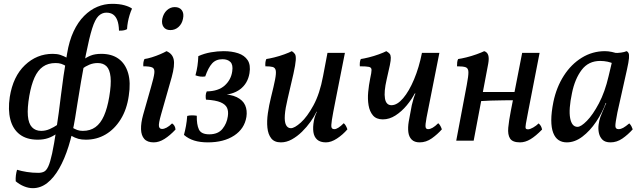

<svg xmlns="http://www.w3.org/2000/svg" viewBox="-20 -734 3355 1002"><path d="M151 248Q129 248 105.5 238.5Q82 229 62 212Q61 196 63 180.5Q65 165 69 152Q92 159 120.5 163.5Q149 168 180 168Q197 168 209.5 162Q222 156 232 134.5Q242 113 252 67Q262 21 274 -59Q287 -142 298 -236Q309 -330 330 -454Q341 -521 364 -570Q387 -619 419 -651Q451 -683 488 -698.5Q525 -714 565 -714Q603 -714 629.5 -706.5Q656 -699 669 -689Q662 -674 656.5 -656Q651 -638 647.5 -619.5Q644 -601 643 -582Q638 -579 631 -577Q624 -575 616.5 -574.5Q609 -574 601 -574Q600 -608 592 -628.5Q584 -649 570 -658.5Q556 -668 535 -668Q512 -668 494 -650.5Q476 -633 461 -585.5Q446 -538 428 -448Q414 -373 403 -309Q392 -245 384.5 -196.5Q377 -148 372 -118Q359 -38 338 29Q317 96 289 145Q261 194 226.5 221Q192 248 151 248ZM177 -5Q119 -5 83 -32.5Q47 -60 34 -110.5Q21 -161 31 -228Q48 -335 110 -394Q172 -453 255 -453Q278 -453 295 -447.5Q312 -442 334 -430L330 -386Q312 -397 299.5 -401Q287 -405 270 -405Q231 -405 204 -386Q177 -367 160 -329Q143 -291 133 -234Q122 -170 125.5 -129.5Q129 -89 147 -70Q165 -51 195 -51Q218 -51 239.5 -60.5Q261 -70 280 -83L275 -36Q254 -21 230.5 -13Q207 -5 177 -5ZM428 -5Q406 -5 389 -9.5Q372 -14 349 -27L354 -70Q371 -60 383.5 -55.5Q396 -51 412 -51Q451 -51 478 -70.5Q505 -90 522.5 -129.5Q540 -169 550 -228Q561 -293 557 -332Q553 -371 536 -388Q519 -405 490 -405Q467 -405 446.5 -396.5Q426 -388 409 -375L415 -422Q431 -435 453.5 -444Q476 -453 509 -453Q563 -453 598.5 -427.5Q634 -402 648.5 -353Q663 -304 652 -234Q642 -163 610 -111.5Q578 -60 531.5 -32.5Q485 -5 428 -5Z M782 9Q749 9 733 -9Q717 -27 716 -59.5Q715 -92 727 -135L768 -279Q783 -330 785.5 -353Q788 -376 774.5 -382Q761 -388 728 -388Q727 -399 728.5 -408.5Q730 -418 734 -426Q750 -428 772.5 -435Q795 -442 816 -451Q837 -460 849 -467Q880 -454 886.5 -423.5Q893 -393 876 -331L821 -138Q807 -89 809.5 -75Q812 -61 826 -61Q836 -61 849.5 -68Q863 -75 878 -90Q886 -85 890.5 -77Q895 -69 896 -58Q867 -27 838.5 -9Q810 9 782 9ZM869 -577Q845 -577 833.5 -593.5Q822 -610 827 -636Q833 -664 851 -680.5Q869 -697 892 -697Q917 -697 929 -680.5Q941 -664 935 -636Q930 -610 912 -593.5Q894 -577 869 -577Z M1065 9Q1024 9 993.5 -0.5Q963 -10 940 -30Q946 -52 950.5 -76.5Q955 -101 957 -129Q968 -132 981.5 -132Q995 -132 1007 -130Q1006 -84 1018 -58.5Q1030 -33 1072 -33Q1118 -33 1141 -61.5Q1164 -90 1169 -127Q1173 -153 1165 -171Q1157 -189 1131.5 -200Q1106 -211 1055 -214Q1053 -224 1053.5 -235.5Q1054 -247 1059 -257Q1120 -258 1153 -288Q1186 -318 1192 -362Q1197 -396 1182.5 -410.5Q1168 -425 1141 -425Q1107 -425 1087 -403Q1067 -381 1051 -335Q1038 -333 1025.5 -334.5Q1013 -336 1000 -341Q1007 -366 1010.5 -390.5Q1014 -415 1015 -441Q1046 -455 1080.5 -461Q1115 -467 1147 -467Q1190 -467 1223 -456Q1256 -445 1272.5 -420Q1289 -395 1282 -352Q1273 -298 1233 -268Q1193 -238 1127 -238L1124 -243Q1183 -243 1215.5 -227Q1248 -211 1259.5 -184.5Q1271 -158 1266 -124Q1256 -62 1202 -26.5Q1148 9 1065 9Z M1446 9Q1412 9 1395.5 -12Q1379 -33 1375.5 -67.5Q1372 -102 1378 -143.5Q1384 -185 1394 -225Q1409 -285 1415.5 -318.5Q1422 -352 1419 -366.5Q1416 -381 1403 -384.5Q1390 -388 1365 -388Q1364 -397 1365 -407.5Q1366 -418 1370 -426Q1385 -428 1411.5 -434.5Q1438 -441 1464 -450.5Q1490 -460 1503 -467Q1514 -460 1519.5 -451.5Q1525 -443 1523.5 -420Q1522 -397 1511.5 -349.5Q1501 -302 1481 -218Q1469 -168 1466.5 -133.5Q1464 -99 1472.5 -82Q1481 -65 1498 -65Q1517 -65 1550 -94.5Q1583 -124 1616 -184.5Q1649 -245 1666 -337L1689 -458H1780L1731 -210Q1717 -140 1712 -108Q1707 -76 1710.5 -68Q1714 -60 1725 -60Q1743 -60 1774 -91Q1781 -85 1785.5 -76.5Q1790 -68 1793 -59Q1769 -31 1738.5 -11Q1708 9 1681 9Q1651 9 1635 -5.5Q1619 -20 1615.5 -45Q1612 -70 1618 -103Q1620 -115 1624 -127Q1628 -139 1634 -151H1632Q1620 -126 1600.5 -98.5Q1581 -71 1556 -46.5Q1531 -22 1503 -6.5Q1475 9 1446 9Z M2170 9Q2143 9 2128.5 -5.5Q2114 -20 2111 -44.5Q2108 -69 2113 -99L2129 -185Q2133 -203 2139 -222.5Q2145 -242 2152 -253H2148Q2130 -217 2103 -184.5Q2076 -152 2044 -131.5Q2012 -111 1978 -111Q1944 -111 1926.5 -131.5Q1909 -152 1903.5 -184.5Q1898 -217 1901.5 -254Q1905 -291 1912 -325Q1919 -356 1919 -369Q1919 -382 1905.5 -385Q1892 -388 1858 -388Q1857 -397 1858 -407.5Q1859 -418 1863 -426Q1878 -428 1904.5 -434.5Q1931 -441 1957 -450.5Q1983 -460 1996 -467Q2008 -460 2013.5 -453.5Q2019 -447 2019.5 -433.5Q2020 -420 2014.5 -393.5Q2009 -367 1998 -320Q1983 -255 1989 -220Q1995 -185 2023 -185Q2053 -185 2084 -221.5Q2115 -258 2141 -320Q2167 -382 2182 -458H2273L2206 -120Q2199 -82 2201 -71Q2203 -60 2214 -60Q2225 -60 2238 -67.5Q2251 -75 2267 -91Q2274 -85 2278.5 -76.5Q2283 -68 2286 -59Q2263 -33 2233.5 -12Q2204 9 2170 9ZM2131 -246V-264H2169V-246Z M2694 9Q2655 9 2642 -11Q2629 -31 2632.5 -68Q2636 -105 2646 -156L2705 -458H2796L2737 -155Q2728 -109 2724.5 -88.5Q2721 -68 2724 -63.5Q2727 -59 2735 -59Q2746 -59 2762.5 -68.5Q2779 -78 2791 -90Q2799 -83 2803 -75.5Q2807 -68 2809 -58Q2776 -24 2748.5 -7.5Q2721 9 2694 9ZM2361 0 2416 -291Q2425 -338 2424.5 -358Q2424 -378 2410.5 -383Q2397 -388 2365 -388Q2365 -399 2366 -409Q2367 -419 2371 -426Q2387 -428 2413.5 -434.5Q2440 -441 2466.5 -450.5Q2493 -460 2507 -467Q2523 -462 2528 -446Q2533 -430 2528 -402L2452 0ZM2480 -206 2487 -254H2675L2669 -211Q2645 -211 2609.5 -210.5Q2574 -210 2539 -209Q2504 -208 2480 -206Z M3250 -467Q3256 -465 3260 -457.5Q3264 -450 3262.5 -430.5Q3261 -411 3252 -371L3202 -147Q3191 -92 3191.5 -76Q3192 -60 3208 -60Q3220 -60 3232.5 -67Q3245 -74 3264 -90Q3271 -83 3275 -75.5Q3279 -68 3282 -59Q3257 -31 3228 -11Q3199 9 3166 9Q3138 9 3124 -5Q3110 -19 3105.5 -40Q3101 -61 3104 -83.5Q3107 -106 3113 -123Q3117 -133 3123.5 -149Q3130 -165 3137 -181Q3144 -197 3148 -205L3184 -346L3187 -458Q3203 -457 3221 -459.5Q3239 -462 3250 -467ZM3202 -454 3185 -400Q3170 -408 3151 -412Q3132 -416 3112 -416Q3051 -416 3015.5 -369Q2980 -322 2965 -248Q2947 -163 2955.5 -117.5Q2964 -72 2994 -72Q3012 -72 3043 -103.5Q3074 -135 3105.5 -194.5Q3137 -254 3156 -336L3175 -416L3222 -409L3167 -196H3141Q3123 -146 3091 -98.5Q3059 -51 3019.5 -21Q2980 9 2938 9Q2913 9 2895 -3Q2877 -15 2867 -41Q2857 -67 2857 -107Q2857 -147 2868 -202Q2884 -279 2922.5 -339Q2961 -399 3016.5 -433Q3072 -467 3137 -467Q3154 -467 3173 -463Q3192 -459 3202 -454Z"/></svg>

Font: Vollkorn
Style: Italic
Weight: 400
Italic angle: -11°
Designer: Friedrich Althausen
Foundry: Friedrich Althausen
Version: Version 5.001